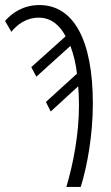

<svg xmlns="http://www.w3.org/2000/svg" viewBox="-24 -741 441 761"><path d="M239 0H296C321 -80 344 -204 344 -330C344 -584 267 -721 132 -721C67 -721 22 -688 -4 -658L21 -615C44 -643 79 -671 130 -671C177 -671 213 -642 236 -597L100 -475L120 -437L255 -559C267 -527 277 -488 281 -449L158 -337L177 -299L286 -399C288 -373 289 -346 289 -323C289 -208 266 -91 239 0Z"/></svg>

Font: Noto Sans UI Condensed Light
Style: Regular
Weight: 300
Width: 3
Designer: Monotype Design Team
Foundry: Monotype Imaging Inc.
Version: Version 1.901